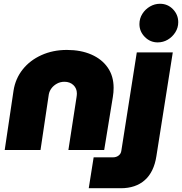

<svg xmlns="http://www.w3.org/2000/svg" viewBox="-20 -796 966 1019"><path d="M5 0 52 -316Q62 -379 100.5 -427.5Q139 -476 200 -503.5Q261 -531 335 -531Q409 -531 465 -506.5Q521 -482 552 -437Q583 -392 583 -330Q583 -319 582 -306Q581 -293 579 -282L533 0H343L386 -279Q387 -284 387.5 -290.5Q388 -297 388 -300Q388 -327 369.5 -344.5Q351 -362 322 -362Q300 -362 282 -352Q264 -342 253 -327Q242 -312 239 -295L195 0ZM451 203 477 39H580Q597 39 609.5 29.5Q622 20 624 4L706 -518H897L810 33Q797 117 748.5 160Q700 203 621 203ZM817 -571Q777 -571 748.5 -600Q720 -629 720 -668Q720 -698 735.5 -722.5Q751 -747 776 -761.5Q801 -776 829 -776Q870 -776 898 -747Q926 -718 926 -678Q926 -649 910.5 -624.5Q895 -600 870.5 -585.5Q846 -571 817 -571Z"/></svg>

Font: MuseoModerno Black
Style: Italic
Weight: 900
Italic angle: -9°
Designer: Pablo Cosgaya, Héctor Gatti, Marcela Romero, and the Authors of The MuseoModerno Project.
Foundry: Omnibus-Type Team
Version: Version 1.003